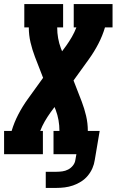

<svg xmlns="http://www.w3.org/2000/svg" viewBox="-31 -755 571 940"><path d="M193 165V86H245Q259 86 274 84Q289 82 302.5 75Q316 68 326 55.5Q336 43 338 28L343 0H231V-114H260Q260 -141 255.5 -166.5Q251 -192 242 -216L236 -231L216 -204Q201 -183 188 -160.5Q175 -138 166 -114H179V0H-11V-114H26Q38 -155 58.5 -194.5Q79 -234 105 -270L180 -374L140 -477Q127 -511 118.5 -547Q110 -583 110 -621H88V-735H278V-621H249Q249 -594 253.5 -568.5Q258 -543 267 -519L273 -504L293 -531Q308 -552 321 -574.5Q334 -597 343 -621H330V-735H520V-621H483Q471 -580 450.5 -540.5Q430 -501 404 -465L329 -361L369 -258Q382 -224 390.5 -188Q399 -152 399 -114H457L433 28Q430 49 421.5 68.5Q413 88 399 105Q385 122 366 134Q347 146 326.5 153Q306 160 285.5 162.5Q265 165 245 165Z"/></svg>

Font: Iosevka Curly Slab HvObl
Style: Regular
Weight: 900
Italic angle: -9°
Monospace: yes
Designer: Belleve Invis
Foundry: Belleve Invis
Version: Version 11.1.0; ttfautohint (v1.8.3)